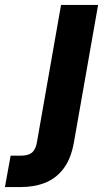

<svg xmlns="http://www.w3.org/2000/svg" viewBox="-132 -537 437 777"><path d="M-112 220 -89 93H-48Q-17 93 -2.5 80.5Q12 68 17 41L115 -517H265L167 40Q155 106 125 145.5Q95 185 51 202.5Q7 220 -48 220Z"/></svg>

Font: DM Sans 11pt Black
Style: Italic
Weight: 900
Italic angle: -10°
Version: Version 4.004;gftools[0.9.30]